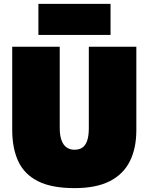

<svg xmlns="http://www.w3.org/2000/svg" viewBox="-20 -954 766 990"><path d="M365 16Q246 16 175.5 -19.8Q105 -55.5 74 -122.8Q43 -190 43 -284Q43 -301.5 43 -332.5Q43 -363.5 43 -400.8Q43 -438 43 -474Q43 -545.5 43 -600.5Q43 -655.5 43 -713H288Q288 -655.5 288 -600.5Q288 -545.5 288 -474V-293Q288 -256.5 296.8 -231.8Q305.5 -207 322.5 -194.5Q339.5 -182 364 -182Q390.5 -182 406.8 -194.5Q423 -207 430.5 -231.8Q438 -256.5 438 -293V-474Q438 -545.5 438 -600.5Q438 -655.5 438 -713H683Q683 -655.5 683 -600.5Q683 -545.5 683 -474Q683 -438 683 -400Q683 -362 683 -330.5Q683 -299 683 -283Q683 -189.5 649.5 -122.5Q616 -55.5 545.8 -19.8Q475.5 16 365 16ZM178 -774V-934Q220 -934 266.5 -934Q313 -934 364 -934Q415 -934 461.5 -934Q508 -934 550 -934V-774Q508 -774 461.5 -774Q415 -774 364 -774Q313 -774 266.5 -774Q220 -774 178 -774Z"/></svg>

Font: Commissioner Thin Black
Style: Regular
Weight: 900
Version: Version 1.000